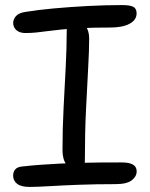

<svg xmlns="http://www.w3.org/2000/svg" viewBox="-20 -726 591 757"><path d="M80.4 -595.8Q57.4 -595.8 44.7 -607.1Q32 -618.4 32 -636Q32 -650 42.9 -662.5Q53.8 -675 79.8 -679Q127.8 -687 191.8 -692.8Q255.8 -698.6 325.5 -702.3Q395.2 -706 460.2 -706Q493 -706 505.8 -699Q518.6 -692 518.6 -673.4Q518.6 -647.2 490.8 -632.3Q463 -617.4 413.6 -617.4Q348.8 -617.4 302.5 -615.2Q256.2 -613 224.2 -609.8Q192.2 -606.6 168.1 -603.4Q144 -600.2 123.7 -598Q103.4 -595.8 80.4 -595.8ZM282.6 -56Q257.6 -56 242 -77Q226.4 -98 226.4 -133Q226.4 -219.6 230.8 -302.9Q235.2 -386.2 239.1 -462.2Q243 -538.2 243 -600Q243 -624.2 250.3 -636.6Q257.6 -649 276.4 -649Q298.8 -649 315.2 -627.4Q331.6 -605.8 331.6 -575Q331.6 -530 327.6 -458.1Q323.6 -386.2 319.1 -293.7Q314.6 -201.2 314.6 -93Q314.6 -56 282.6 -56ZM97 11Q63 11 47.4 -1.4Q31.8 -13.8 31.8 -33.6Q31.8 -48.4 40.2 -58.2Q48.6 -68 68 -69.6Q104.8 -73.8 140.8 -76.4Q176.8 -79 213.9 -80.8Q251 -82.6 290.1 -83.8Q329.2 -85 370.7 -85.3Q412.2 -85.6 457 -85.6Q482.4 -85.6 495.4 -80.9Q508.4 -76.2 513.6 -68.5Q518.8 -60.8 518.8 -50.2Q518.8 -30 499.3 -15Q479.8 0 435.2 0Q357.8 0 291.4 2.5Q225 5 175.3 8Q125.6 11 97 11Z"/></svg>

Font: Shantell Sans Light
Style: Regular
Weight: 300
Designer: Stephen Nixon, Anya Danilova, Shantell Martin
Foundry: Arrow Type
Version: Version 1.011;[c5ecc13dd]